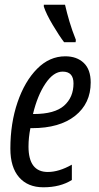

<svg xmlns="http://www.w3.org/2000/svg" viewBox="-20 -785 422 815"><path d="M164 10Q236 10 285 -21V-86Q230 -55 183 -55Q101 -55 101 -163Q101 -201 109 -241H116Q233 -241 299 -293.5Q365 -346 365 -435Q365 -490 335.5 -518Q306 -546 257 -546Q190 -546 137.5 -493Q85 -440 54.5 -351Q24 -262 24 -154Q24 -75 61 -32.5Q98 10 164 10ZM120 -301Q139 -380 173 -430.5Q207 -481 246 -481Q292 -481 292 -431Q292 -372 252 -336.5Q212 -301 123 -301ZM252 -606H301L302 -616Q286 -656 275 -693Q264 -730 256 -765H166V-757Q176 -726 204 -679Q232 -632 252 -606Z"/></svg>

Font: Noto Sans UI Condensed
Style: Italic
Weight: 400
Width: 3
Italic angle: -12°
Designer: Monotype Design Team
Foundry: Monotype Imaging Inc.
Version: Version 1.901